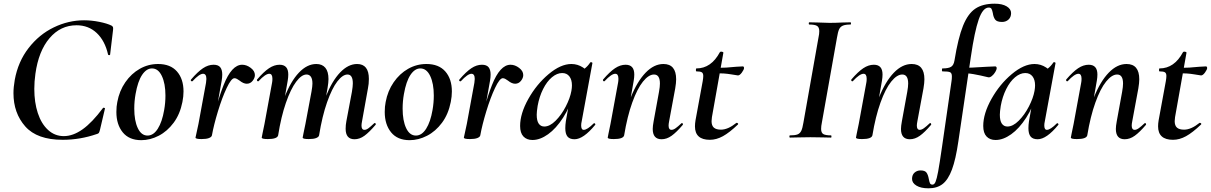

<svg xmlns="http://www.w3.org/2000/svg" viewBox="-20 -746 6565 1041"><path d="M53 -241Q53 -273 60 -313Q78 -412 135 -485.5Q192 -559 271.5 -597.5Q351 -636 436 -636Q476 -636 518.5 -627.5Q561 -619 585 -607Q591 -603 592.5 -599Q594 -595 593 -584L577 -450Q577 -447 572 -447Q567 -447 566 -450Q549 -525 504.5 -567Q460 -609 395 -609Q308 -609 248.5 -539Q189 -469 172 -346Q166 -304 166 -264Q166 -191 185 -133Q204 -75 240.5 -41.5Q277 -8 326 -8Q376 -8 428 -45Q480 -82 538 -160Q539 -162 542 -162Q545 -162 547.5 -160.5Q550 -159 549 -157L522 -42Q519 -30 516 -25.5Q513 -21 504 -19Q414 12 320 12Q181 12 117 -60.5Q53 -133 53 -241Z M611 -139Q611 -169 616 -193Q627 -253 659.5 -300Q692 -347 738 -373Q784 -399 837 -399Q904 -399 939.5 -358.5Q975 -318 975 -250Q975 -223 969 -193Q956 -127 921.5 -80.5Q887 -34 840.5 -10Q794 14 746 14Q680 14 645.5 -28.5Q611 -71 611 -139ZM870 -149Q877 -188 877 -228Q877 -293 857.5 -334Q838 -375 804 -375Q774 -375 750.5 -340Q727 -305 715 -236Q708 -197 708 -157Q708 -92 727 -51.5Q746 -11 780 -11Q812 -11 835.5 -48Q859 -85 870 -149Z M1293 -395Q1317 -395 1339.5 -378Q1362 -361 1362 -339Q1362 -323 1349.5 -307.5Q1337 -292 1318 -292Q1300 -292 1279 -309Q1272 -314 1265 -318Q1258 -322 1251 -322Q1234 -322 1209 -269Q1184 -216 1161.5 -142Q1139 -68 1129 -12L1119 -13Q1149 -175 1192.5 -285Q1236 -395 1293 -395ZM1040 0Q1041 -7 1046.5 -30Q1052 -53 1056 -74L1097 -297Q1099 -313 1099 -318Q1099 -346 1081 -346Q1061 -346 1024 -306Q1023 -305 1021 -305Q1017 -305 1015 -308.5Q1013 -312 1016 -315Q1052 -357 1080.5 -376Q1109 -395 1138 -395Q1163 -395 1174 -381.5Q1185 -368 1185 -342Q1185 -327 1182 -309L1129 -12Q1127 -3 1113 2.5Q1099 8 1073 8Q1040 8 1040 0Z M1854 -48Q1854 -68 1858 -89L1888 -248Q1893 -278 1893 -294Q1893 -342 1864 -342Q1838 -342 1809 -304.5Q1780 -267 1753.5 -192Q1727 -117 1710 -12L1692 -13Q1711 -133 1745.5 -220Q1780 -307 1824 -353Q1868 -399 1916 -399Q1980 -399 1980 -318Q1980 -291 1975 -267L1943 -89Q1940 -74 1940 -65Q1940 -42 1956 -42Q1966 -42 1977.5 -50.5Q1989 -59 2008 -77Q2010 -79 2012 -79Q2015 -79 2017 -75.5Q2019 -72 2016 -69Q1982 -29 1956 -10Q1930 9 1902 9Q1854 9 1854 -48ZM1399 0 1403 -21Q1413 -68 1414 -74L1455 -297Q1457 -306 1457 -319Q1457 -346 1440 -346Q1419 -346 1382 -306Q1381 -305 1379 -305Q1376 -305 1374 -308.5Q1372 -312 1374 -315Q1410 -357 1438.5 -376Q1467 -395 1496 -395Q1543 -395 1543 -342Q1543 -327 1540 -309L1488 -12Q1483 8 1432 8Q1399 8 1399 0ZM1621 0 1625 -21Q1635 -68 1636 -74L1669 -250Q1674 -278 1674 -293Q1674 -318 1665.5 -330Q1657 -342 1642 -342Q1615 -342 1585.5 -302.5Q1556 -263 1530 -188Q1504 -113 1488 -12L1470 -13Q1489 -131 1522.5 -218Q1556 -305 1600.5 -352Q1645 -399 1695 -399Q1727 -399 1744 -378.5Q1761 -358 1761 -317Q1761 -299 1756 -269L1710 -12Q1708 -3 1694 2.5Q1680 8 1654 8Q1621 8 1621 0Z M2066 -139Q2066 -169 2071 -193Q2082 -253 2114.5 -300Q2147 -347 2193 -373Q2239 -399 2292 -399Q2359 -399 2394.5 -358.5Q2430 -318 2430 -250Q2430 -223 2424 -193Q2411 -127 2376.5 -80.5Q2342 -34 2295.5 -10Q2249 14 2201 14Q2135 14 2100.5 -28.5Q2066 -71 2066 -139ZM2325 -149Q2332 -188 2332 -228Q2332 -293 2312.5 -334Q2293 -375 2259 -375Q2229 -375 2205.5 -340Q2182 -305 2170 -236Q2163 -197 2163 -157Q2163 -92 2182 -51.5Q2201 -11 2235 -11Q2267 -11 2290.5 -48Q2314 -85 2325 -149Z M2748 -395Q2772 -395 2794.5 -378Q2817 -361 2817 -339Q2817 -323 2804.5 -307.5Q2792 -292 2773 -292Q2755 -292 2734 -309Q2727 -314 2720 -318Q2713 -322 2706 -322Q2689 -322 2664 -269Q2639 -216 2616.5 -142Q2594 -68 2584 -12L2574 -13Q2604 -175 2647.5 -285Q2691 -395 2748 -395ZM2495 0Q2496 -7 2501.5 -30Q2507 -53 2511 -74L2552 -297Q2554 -313 2554 -318Q2554 -346 2536 -346Q2516 -346 2479 -306Q2478 -305 2476 -305Q2472 -305 2470 -308.5Q2468 -312 2471 -315Q2507 -357 2535.5 -376Q2564 -395 2593 -395Q2618 -395 2629 -381.5Q2640 -368 2640 -342Q2640 -327 2637 -309L2584 -12Q2582 -3 2568 2.5Q2554 8 2528 8Q2495 8 2495 0Z M2800 -63Q2800 -130 2844.5 -209.5Q2889 -289 2954.5 -344Q3020 -399 3078 -399Q3112 -399 3141 -380Q3170 -361 3173 -324L3113 -357Q3130 -359 3148.5 -373Q3167 -387 3180 -407Q3182 -409 3184 -409Q3187 -409 3190 -407Q3193 -405 3192 -404L3134 -89Q3131 -76 3131 -66Q3131 -42 3145 -42Q3164 -42 3199 -77Q3200 -78 3202 -78Q3205 -78 3207 -74.5Q3209 -71 3207 -69Q3143 9 3095 9Q3069 9 3057 -5.5Q3045 -20 3045 -51Q3045 -68 3048 -89L3073 -229L3094 -246Q3071 -167 3033 -108Q2995 -49 2951.5 -18Q2908 13 2867 13Q2836 13 2818 -6Q2800 -25 2800 -63ZM3078 -253Q3081 -270 3081 -283Q3081 -314 3067 -332Q3053 -350 3028 -350Q3000 -350 2972.5 -327Q2945 -304 2924.5 -263Q2904 -222 2895 -172Q2890 -140 2890 -124Q2890 -91 2901 -75.5Q2912 -60 2931 -60Q2961 -60 2992.5 -91.5Q3024 -123 3047.5 -168.5Q3071 -214 3078 -253Z M3519 -47Q3519 -62 3524 -89L3553 -248Q3558 -276 3558 -293Q3558 -342 3526 -342Q3497 -342 3466 -303.5Q3435 -265 3408 -190Q3381 -115 3364 -12L3346 -13Q3365 -131 3400 -218Q3435 -305 3480.5 -352Q3526 -399 3577 -399Q3646 -399 3646 -316Q3646 -297 3641 -267L3608 -89Q3605 -74 3605 -65Q3605 -42 3621 -42Q3631 -42 3643.5 -51Q3656 -60 3674 -77Q3676 -79 3677 -79Q3680 -79 3682 -75.5Q3684 -72 3682 -69Q3648 -29 3621.5 -10Q3595 9 3567 9Q3519 9 3519 -47ZM3275 0 3279 -21Q3289 -68 3290 -74L3331 -297Q3333 -306 3333 -319Q3333 -346 3316 -346Q3295 -346 3258 -306Q3257 -305 3255 -305Q3252 -305 3250 -308.5Q3248 -312 3250 -315Q3286 -357 3314.5 -376Q3343 -395 3372 -395Q3419 -395 3419 -342Q3419 -327 3416 -309L3364 -12Q3359 8 3308 8Q3275 8 3275 0Z M3748 -61Q3748 -76 3751 -94L3790 -306Q3793 -323 3793 -334Q3793 -349 3785 -354Q3777 -359 3756 -359Q3753 -359 3753 -366Q3753 -375 3756 -375Q3836 -375 3883 -463Q3885 -466 3890 -466Q3895 -466 3899 -464Q3903 -462 3902 -460L3840 -111Q3838 -95 3838 -89Q3838 -65 3850.5 -54Q3863 -43 3889 -43Q3927 -43 3973 -80H3974Q3978 -80 3981 -77Q3984 -74 3981 -71Q3935 -27 3899.5 -7.5Q3864 12 3829 12Q3748 12 3748 -61ZM3862 -349 3864 -378Q3917 -378 3971 -384L4007 -386Q4014 -386 4014 -377Q4014 -369 4002.5 -353Q3991 -337 3981 -337Q3979 -337 3943 -343Q3907 -349 3862 -349Z M4263 -12Q4290 -12 4303.5 -17Q4317 -22 4324 -36Q4331 -50 4336 -81L4418 -544Q4422 -561 4422 -577Q4422 -598 4410 -605.5Q4398 -613 4368 -613Q4365 -613 4365 -619Q4365 -625 4368 -625L4414 -624Q4454 -622 4478 -622Q4508 -622 4548 -624L4591 -625Q4594 -625 4594 -619Q4594 -613 4591 -613Q4564 -613 4550 -607Q4536 -601 4529.5 -587Q4523 -573 4518 -542L4436 -81Q4432 -62 4432 -47Q4432 -26 4444 -19Q4456 -12 4486 -12Q4488 -12 4488 -6Q4488 0 4486 0Q4458 0 4441 -1L4374 -2L4309 -1Q4292 0 4263 0Q4260 0 4260 -6Q4260 -12 4263 -12Z M4865 -47Q4865 -62 4870 -89L4899 -248Q4904 -276 4904 -293Q4904 -342 4872 -342Q4843 -342 4812 -303.5Q4781 -265 4754 -190Q4727 -115 4710 -12L4692 -13Q4711 -131 4746 -218Q4781 -305 4826.5 -352Q4872 -399 4923 -399Q4992 -399 4992 -316Q4992 -297 4987 -267L4954 -89Q4951 -74 4951 -65Q4951 -42 4967 -42Q4977 -42 4989.5 -51Q5002 -60 5020 -77Q5022 -79 5023 -79Q5026 -79 5028 -75.5Q5030 -72 5028 -69Q4994 -29 4967.5 -10Q4941 9 4913 9Q4865 9 4865 -47ZM4621 0 4625 -21Q4635 -68 4636 -74L4677 -297Q4679 -306 4679 -319Q4679 -346 4662 -346Q4641 -346 4604 -306Q4603 -305 4601 -305Q4598 -305 4596 -308.5Q4594 -312 4596 -315Q4632 -357 4660.5 -376Q4689 -395 4718 -395Q4765 -395 4765 -342Q4765 -327 4762 -309L4710 -12Q4705 8 4654 8Q4621 8 4621 0Z M4925 224Q4925 202 4938.5 190Q4952 178 4971 178Q4995 178 5003.5 190Q5012 202 5016 225Q5019 241 5022.5 248Q5026 255 5036 255Q5046 255 5052.5 239.5Q5059 224 5066.5 184Q5074 144 5088 47L5139 -306Q5141 -317 5141 -332Q5141 -350 5131 -354.5Q5121 -359 5090 -359Q5087 -359 5087 -366Q5087 -375 5090 -375Q5123 -375 5137 -384Q5151 -393 5155 -418Q5175 -541 5201.5 -606.5Q5228 -672 5268 -699Q5308 -726 5373 -726Q5414 -726 5438 -711.5Q5462 -697 5462 -675Q5462 -653 5448 -640Q5434 -627 5413 -627Q5385 -627 5375.5 -640Q5366 -653 5363 -675Q5360 -690 5356 -697.5Q5352 -705 5341 -705Q5309 -705 5286.5 -640.5Q5264 -576 5244 -439L5176 21Q5162 118 5141.5 173Q5121 228 5091 251.5Q5061 275 5014 275Q4973 275 4949 260.5Q4925 246 4925 224ZM5185 -350 5187 -378Q5242 -378 5330 -384L5376 -386Q5380 -386 5382 -383Q5384 -380 5384 -376Q5384 -369 5376.5 -356Q5369 -343 5358 -334Q5347 -325 5338 -327Q5293 -338 5258.5 -344Q5224 -350 5185 -350Z M5311 -63Q5311 -130 5355.5 -209.5Q5400 -289 5465.5 -344Q5531 -399 5589 -399Q5623 -399 5652 -380Q5681 -361 5684 -324L5624 -357Q5641 -359 5659.5 -373Q5678 -387 5691 -407Q5693 -409 5695 -409Q5698 -409 5701 -407Q5704 -405 5703 -404L5645 -89Q5642 -76 5642 -66Q5642 -42 5656 -42Q5675 -42 5710 -77Q5711 -78 5713 -78Q5716 -78 5718 -74.5Q5720 -71 5718 -69Q5654 9 5606 9Q5580 9 5568 -5.5Q5556 -20 5556 -51Q5556 -68 5559 -89L5584 -229L5605 -246Q5582 -167 5544 -108Q5506 -49 5462.5 -18Q5419 13 5378 13Q5347 13 5329 -6Q5311 -25 5311 -63ZM5589 -253Q5592 -270 5592 -283Q5592 -314 5578 -332Q5564 -350 5539 -350Q5511 -350 5483.5 -327Q5456 -304 5435.5 -263Q5415 -222 5406 -172Q5401 -140 5401 -124Q5401 -91 5412 -75.5Q5423 -60 5442 -60Q5472 -60 5503.5 -91.5Q5535 -123 5558.5 -168.5Q5582 -214 5589 -253Z M6030 -47Q6030 -62 6035 -89L6064 -248Q6069 -276 6069 -293Q6069 -342 6037 -342Q6008 -342 5977 -303.5Q5946 -265 5919 -190Q5892 -115 5875 -12L5857 -13Q5876 -131 5911 -218Q5946 -305 5991.5 -352Q6037 -399 6088 -399Q6157 -399 6157 -316Q6157 -297 6152 -267L6119 -89Q6116 -74 6116 -65Q6116 -42 6132 -42Q6142 -42 6154.5 -51Q6167 -60 6185 -77Q6187 -79 6188 -79Q6191 -79 6193 -75.5Q6195 -72 6193 -69Q6159 -29 6132.5 -10Q6106 9 6078 9Q6030 9 6030 -47ZM5786 0 5790 -21Q5800 -68 5801 -74L5842 -297Q5844 -306 5844 -319Q5844 -346 5827 -346Q5806 -346 5769 -306Q5768 -305 5766 -305Q5763 -305 5761 -308.5Q5759 -312 5761 -315Q5797 -357 5825.5 -376Q5854 -395 5883 -395Q5930 -395 5930 -342Q5930 -327 5927 -309L5875 -12Q5870 8 5819 8Q5786 8 5786 0Z M6259 -61Q6259 -76 6262 -94L6301 -306Q6304 -323 6304 -334Q6304 -349 6296 -354Q6288 -359 6267 -359Q6264 -359 6264 -366Q6264 -375 6267 -375Q6347 -375 6394 -463Q6396 -466 6401 -466Q6406 -466 6410 -464Q6414 -462 6413 -460L6351 -111Q6349 -95 6349 -89Q6349 -65 6361.5 -54Q6374 -43 6400 -43Q6438 -43 6484 -80H6485Q6489 -80 6492 -77Q6495 -74 6492 -71Q6446 -27 6410.5 -7.5Q6375 12 6340 12Q6259 12 6259 -61ZM6373 -349 6375 -378Q6428 -378 6482 -384L6518 -386Q6525 -386 6525 -377Q6525 -369 6513.5 -353Q6502 -337 6492 -337Q6490 -337 6454 -343Q6418 -349 6373 -349Z"/></svg>

Font: Cormorant Infant
Style: Bold Italic
Weight: 700
Italic angle: -10°
Designer: Christian Thalmann (Catharsis Fonts)
Foundry: Catharsis Fonts
Version: Version 4.000